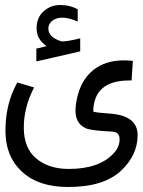

<svg xmlns="http://www.w3.org/2000/svg" viewBox="-20 -562 569 766"><path d="M166 -378Q126 -405 126 -448.5Q126 -492 154 -517Q182 -542 220.5 -542Q259 -542 290 -525V-476Q229 -503 194 -483Q176 -472 173 -453Q170 -415 222 -398Q235 -393 300 -409V-357L125 -317V-368ZM254 112Q376 112 433 50Q458 24 457 -8Q457 -36 426 -37Q344 -41 323 -50Q275 -71 282 -137Q295 -254 377 -299Q431 -328 510 -319L505 -241H496Q354 -241 352 -117Q359 -113 415 -109Q529 -102 529 -23Q529 57 463 119Q394 184 252 184Q135 184 70 125Q-2 61 2 -53Q4 -152 49 -233L116 -213Q74 -132 75 -50Q76 28 122 68Q172 112 254 112Z"/></svg>

Font: Vazir Code FD
Style: Code-FD
Weight: 400
Foundry: DejaVu fonts team - Redesigned by Saber Rastikerdar
Version: Version 1.1.2